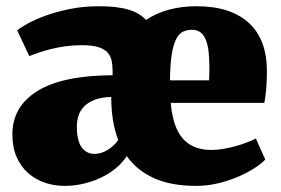

<svg xmlns="http://www.w3.org/2000/svg" viewBox="-20 -590 908 621"><path d="M20 -155.3Q20 -245.1 100.6 -295.4Q181.2 -345.7 344.2 -346.7V-360.4Q344.2 -379.9 340.6 -395.5Q336.9 -411.1 326.2 -421.9Q315.4 -432.6 296.1 -438.2Q276.9 -443.8 246.1 -443.8Q217.3 -443.8 192.6 -440.4Q168 -437 147 -431.9Q126 -426.8 107.9 -420.7Q89.8 -414.6 74.7 -408.7L35.6 -491.7Q46.4 -501 70.3 -514.2Q94.2 -527.3 128.7 -539.8Q163.1 -552.2 206.3 -561Q249.5 -569.8 298.3 -569.8Q358.4 -569.8 395 -559.1Q431.6 -548.3 452.1 -525.4Q518.6 -569.8 616.2 -569.8Q672.9 -569.8 715.1 -555.7Q757.3 -541.5 785.6 -515.1Q814 -488.8 828.4 -450.7Q842.8 -412.6 843.3 -364.7Q843.3 -329.1 841.1 -303.5Q838.9 -277.8 835 -257.3H532.2Q539.1 -178.2 571.5 -141.6Q604 -105 663.1 -105Q682.6 -105 703.4 -108.6Q724.1 -112.3 743.4 -117.7Q762.7 -123 779.3 -129.6Q795.9 -136.2 807.6 -142.1L837.9 -74.2Q827.6 -62.5 805.7 -47.9Q783.7 -33.2 753.9 -20Q724.1 -6.8 688.2 2.2Q652.3 11.2 614.7 11.2Q532.2 11.2 477.1 -14.2Q421.9 -39.6 390.1 -85Q375.5 -63 353.8 -45.2Q332 -27.3 305.4 -14.9Q278.8 -2.4 249 4.4Q219.2 11.2 189 11.2Q154.3 11.2 123.8 0.5Q93.3 -10.3 70.1 -31Q46.9 -51.8 33.4 -83Q20 -114.3 20 -155.3ZM656.2 -330.1Q656.2 -333.5 656.5 -339.1Q656.7 -344.7 657 -350.6Q657.2 -356.4 657.2 -362.1Q657.2 -367.7 657.2 -371.1Q657.2 -398.9 654.8 -421.6Q652.3 -444.3 646 -460.4Q639.6 -476.6 628.7 -485.1Q617.7 -493.7 601.1 -493.7Q585.4 -493.7 572.5 -487.8Q559.6 -481.9 550.3 -464.6Q541 -447.3 535.6 -415Q530.3 -382.8 529.8 -330.1ZM228.5 -181.6Q228.5 -134.8 244.1 -113.5Q259.8 -92.3 285.6 -92.3Q308.1 -92.3 328.9 -105.5Q349.6 -118.7 362.3 -137.2Q350.6 -168 345.2 -202.6Q339.8 -237.3 339.8 -276.4Q306.6 -275.4 285.2 -266.8Q263.7 -258.3 251 -244.6Q238.3 -231 233.4 -214.4Q228.5 -197.8 228.5 -181.6Z"/></svg>

Font: Merriweather UltraBold
Style: Regular
Weight: 900
Designer: Eben Sorkin ( sorkintype@gmail.com )
Foundry: Eben Sorkin
Version: Version 1.570; ttfautohint (v1.3) -l 8 -r 32 -G 0 -x 0 -H 60